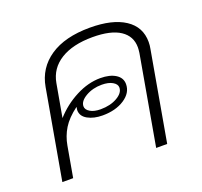

<svg xmlns="http://www.w3.org/2000/svg" viewBox="-103 -684 843 802"><g transform="rotate(-20 318.0 -283.5)"><path d="M583 -427Q583 -412 580 -397L510 0H461L531 -397Q533 -413 533 -421Q533 -471 491.5 -498.5Q450 -526 369 -526Q281 -526 227 -492.5Q173 -459 162 -397L136 -251Q177 -297 232 -325.5Q287 -354 341 -354Q383 -354 408.5 -338Q434 -322 434 -294Q434 -255 395 -229.5Q356 -204 298 -204Q259 -204 232 -219Q205 -234 205 -261Q205 -265 207 -275Q164 -243 143.5 -209.5Q123 -176 116 -136L92 0H44L114 -397Q128 -477 194.5 -522Q261 -567 372 -567Q472 -567 527.5 -530.5Q583 -494 583 -427ZM235 -267Q235 -252 252.5 -241.5Q270 -231 299 -231Q342 -231 372.5 -248.5Q403 -266 403 -290Q403 -305 385 -315.5Q367 -326 337 -326Q297 -326 266 -308Q235 -290 235 -267Z"/></g></svg>

Font: KoHo Light
Style: Italic
Weight: 300
Italic angle: -10°
Version: Version 1.000; ttfautohint (v1.6)